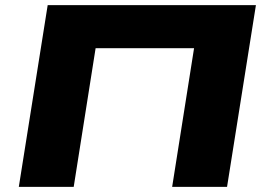

<svg xmlns="http://www.w3.org/2000/svg" viewBox="-20 -725 1033 745"><path d="M53 0 165 -705H973L861 0H648L733 -538H351L266 0Z"/></svg>

Font: Nunito Sans 10pt Expanded Black
Style: Italic
Weight: 900
Width: 7
Italic angle: -9°
Designer: Vernon Adams
Foundry: Vernon Adams
Version: Version 3.101;gftools[0.9.27]